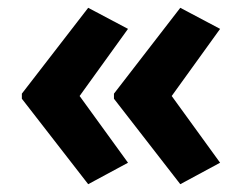

<svg xmlns="http://www.w3.org/2000/svg" viewBox="-20 -571 621 492"><path d="M36 -331V-318L206 -99L308 -154L184 -325L308 -497L206 -551ZM272 -331V-318L442 -99L544 -154L420 -325L544 -497L442 -551Z"/></svg>

Font: Noto Sans Tamil UI SemiCondensed
Style: Bold
Weight: 700
Width: 4
Designer: Jelle Bosma - Monotype Design Team
Foundry: Monotype Imaging Inc.
Version: Version 2.004